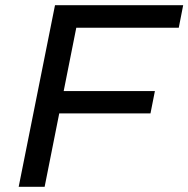

<svg xmlns="http://www.w3.org/2000/svg" viewBox="-20 -720 726 740"><path d="M217 -369H577L560 -283H199ZM152 0H52L192 -700H686L669 -613H274Z"/></svg>

Font: Montserrat Thin Medium
Style: Italic
Weight: 500
Italic angle: -11.3°
Version: Version 9.000